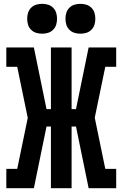

<svg xmlns="http://www.w3.org/2000/svg" viewBox="-20 -983 640 1003"><path d="M13 0V-101H70L125 -367L70 -634H13V-735H157L223 -413H246V-735H354V-413H377L443 -735H587V-634H530L475 -368L530 -101H587V0H443L377 -322H354V0H246V-322H223L157 0ZM400 -807Q384 -807 369 -811.5Q354 -816 342.5 -827.5Q331 -839 326.5 -854Q322 -869 322 -885Q322 -901 326.5 -916Q331 -931 342.5 -942.5Q354 -954 369 -958.5Q384 -963 400 -963Q416 -963 431 -958.5Q446 -954 457.5 -942.5Q469 -931 473.5 -916Q478 -901 478 -885Q478 -869 473.5 -854Q469 -839 457.5 -827.5Q446 -816 431 -811.5Q416 -807 400 -807ZM200 -807Q184 -807 169 -811.5Q154 -816 142.5 -827.5Q131 -839 126.5 -854Q122 -869 122 -885Q122 -901 126.5 -916Q131 -931 142.5 -942.5Q154 -954 169 -958.5Q184 -963 200 -963Q216 -963 231 -958.5Q246 -954 257.5 -942.5Q269 -931 273.5 -916Q278 -901 278 -885Q278 -869 273.5 -854Q269 -839 257.5 -827.5Q246 -816 231 -811.5Q216 -807 200 -807Z"/></svg>

Font: Iosevka Slab Extended
Style: Bold
Weight: 700
Width: 7
Monospace: yes
Designer: Belleve Invis
Foundry: Belleve Invis
Version: Version 11.1.0; ttfautohint (v1.8.3)